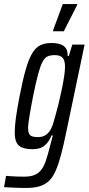

<svg xmlns="http://www.w3.org/2000/svg" viewBox="-59 -731 439 951"><path d="M70 200Q54 200 35.5 199.5Q17 199 -2 198Q-21 197 -39 196L-29 140Q-17 141 -3 142Q11 143 27 143.5Q43 144 61 144Q93 144 113.5 135Q134 126 147 108Q160 90 169 62.5Q178 35 188 -4Q191 -17 195 -31.5Q199 -46 203 -60H196Q185 -33 170.5 -18Q156 -3 139.5 2.5Q123 8 105 8Q74 8 53.5 1Q33 -6 23.5 -24Q14 -42 14 -74Q14 -106 20 -149.5Q26 -193 38 -254Q53 -332 67.5 -383.5Q82 -435 99 -464.5Q116 -494 139 -506Q162 -518 195 -518Q222 -518 240.5 -511.5Q259 -505 268 -491Q277 -477 276 -454H282L299 -510H360L268 -71Q255 -8 242.5 38.5Q230 85 216 116.5Q202 148 182.5 166Q163 184 136 192Q109 200 70 200ZM128 -52Q147 -52 160.5 -58.5Q174 -65 184.5 -78.5Q195 -92 203 -115Q208 -132 216 -160Q224 -188 232 -221Q240 -254 247 -288Q254 -322 258.5 -351Q263 -380 263 -400Q263 -432 251 -445Q239 -458 213 -458Q192 -458 177.5 -452Q163 -446 152 -425.5Q141 -405 130 -364.5Q119 -324 105 -255Q94 -199 87 -156Q80 -113 80 -100Q80 -79 85 -69Q90 -59 100.5 -55.5Q111 -52 128 -52ZM204 -576V-581L252 -711H324L323 -706L257 -576Z"/></svg>

Font: Saira UltraCondensed Medium
Style: Italic
Weight: 500
Width: 1
Italic angle: -12°
Designer: Hector Gatti with collaboration of the Omnibus-Type team
Foundry: Omnibus-Type
Version: Version 1.101